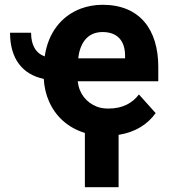

<svg xmlns="http://www.w3.org/2000/svg" viewBox="-20 -558 712 803"><path d="M22 -421C22 -313 73 -247 163 -228C165 -195 172 -163 185 -134C212 -72 263 -24 335 -2V225H476V6C547 -5 598 -39 631 -85L561 -163C534 -127 493 -104 434 -104C416 -104 400 -106 385 -112C342 -129 311 -165 305 -218H642V-278C642 -434 565 -538 409 -538C376 -538 345 -532 318 -522C236 -491 181 -420 167 -322C129 -336 110 -370 110 -421ZM307 -314C314 -374 343 -424 409 -424C471 -424 503 -387 503 -326V-314Z"/></svg>

Font: Asimov Pro
Style: Bd
Weight: 700
Designer: Google
Version: Version 2.000980; 2014